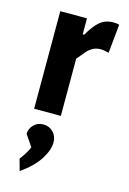

<svg xmlns="http://www.w3.org/2000/svg" viewBox="-128 -592 656 979"><g transform="rotate(15 199.5 -102.0)"><path d="M68 -515H209V-431H217Q246 -482 274.5 -506Q303 -530 346 -530Q364 -530 376 -526L361 -374Q335 -381 319 -381Q296 -381 278.5 -372Q261 -363 247.5 -348Q234 -333 209 -302V0H68ZM62 265Q95 221 105 194L64 133Q64 107 84 86Q104 65 135 65Q166 65 187 86.5Q208 108 208 141Q208 180 177 229.5Q146 279 79 326Z"/></g></svg>

Font: Secular One
Style: Regular
Weight: 400
Designer: Michal Sahar
Foundry: Hagilda
Version: Version 1.000